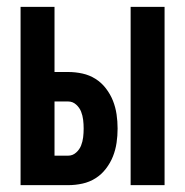

<svg xmlns="http://www.w3.org/2000/svg" viewBox="-20 -540 540 560"><path d="M361 0V-520H460V0ZM40 0V-520H139V-330H179Q200 -330 220.5 -325.5Q241 -321 258.5 -310Q276 -299 289 -282Q302 -265 309.5 -246Q317 -227 320 -206.5Q323 -186 323 -165Q323 -144 320 -123.5Q317 -103 309.5 -84Q302 -65 289 -48Q276 -31 258.5 -20Q241 -9 220.5 -4.5Q200 0 179 0ZM179 -86Q192 -86 202 -95Q212 -104 216.5 -115.5Q221 -127 222.5 -139.5Q224 -152 224 -165Q224 -178 222.5 -190.5Q221 -203 216.5 -214.5Q212 -226 202 -235Q192 -244 179 -244H139V-86Z"/></svg>

Font: Iosevka Curly Semibold
Style: Regular
Weight: 600
Monospace: yes
Designer: Belleve Invis
Foundry: Belleve Invis
Version: Version 22.1.2; ttfautohint (v1.8.4)